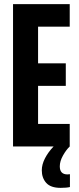

<svg xmlns="http://www.w3.org/2000/svg" viewBox="-20 -708 384 928"><path d="M318 134V196Q302 200 273 200Q225 200 203.5 176Q182 152 182 115Q182 87 197.5 57Q213 27 239 0H43V-688H317V-579H164V-402H298V-293H164V-109H317V0Q300 16 284.5 43.5Q269 71 269 96Q269 135 306 135Z"/></svg>

Font: Saira ExtraCondensed
Style: Bold
Weight: 700
Width: 2
Designer: Hector Gatti with collaboration of the Omnibus-Type team
Foundry: Omnibus-Type
Version: Version 0.072; ttfautohint (v1.8)